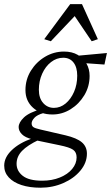

<svg xmlns="http://www.w3.org/2000/svg" viewBox="-58 -666 526 909"><path d="M133.8 222.7Q82 222.7 43.5 210Q4.9 197.3 -16.6 173.8Q-38.1 150.4 -38.1 118.2Q-38.1 79.1 -2.4 44.9Q33.2 10.7 93.8 -10.7L126 -3.9Q72.3 21.5 46.4 48.3Q20.5 75.2 20.5 109.4Q20.5 143.6 49.8 166.5Q79.1 189.5 141.6 189.5Q188.5 189.5 225.6 174.3Q262.7 159.2 283.7 133.8Q304.7 108.4 304.7 79.1Q304.7 54.7 288.1 43Q271.5 31.2 223.6 21.5L106.4 -2.9L94.7 -6.8Q61.5 -14.6 45.9 -30.3Q30.3 -45.9 30.3 -64.5Q30.3 -85.9 55.2 -109.9Q80.1 -133.8 139.6 -150.4L148.4 -130.9Q117.2 -122.1 104.5 -107.9Q91.8 -93.8 91.8 -82Q91.8 -70.3 99.6 -64.5Q107.4 -58.6 133.8 -52.7L252 -25.4Q305.7 -12.7 329.6 7.8Q353.5 28.3 353.5 61.5Q353.5 104.5 322.8 141.6Q292 178.7 241.7 200.7Q191.4 222.7 133.8 222.7ZM190.4 -124Q133.8 -124 98.1 -156.2Q62.5 -188.5 62.5 -239.3Q62.5 -290 88.4 -331.5Q114.3 -373 155.8 -397.5Q197.3 -421.9 245.1 -421.9Q283.2 -421.9 310.1 -406.2Q336.9 -390.6 351.6 -364.7Q366.2 -338.9 366.2 -306.6Q366.2 -256.8 341.3 -215.3Q316.4 -173.8 276.4 -148.9Q236.3 -124 190.4 -124ZM197.3 -155.3Q227.5 -155.3 252.4 -175.8Q277.3 -196.3 292.5 -231Q307.6 -265.6 307.6 -307.6Q307.6 -347.7 290 -370.1Q272.5 -392.6 241.2 -392.6Q210 -392.6 183.6 -372.1Q157.2 -351.6 141.6 -316.9Q126 -282.2 126 -241.2Q126 -201.2 146.5 -178.2Q167 -155.3 197.3 -155.3ZM436.5 -360.4 340.8 -367.2 300.8 -401.4 448.2 -415ZM405.3 -480.5 376 -470.7 272.5 -624H328.1L182.6 -470.7L151.4 -480.5L274.4 -646.5H330.1Z"/></svg>

Font: Crimson Pro ExtraLight
Style: Italic
Weight: 250
Italic angle: -12°
Designer: Jacques Le Bailly
Foundry: Baron von Fonthausen
Version: Version 1.003